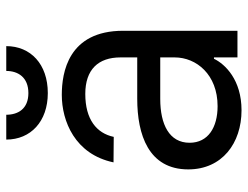

<svg xmlns="http://www.w3.org/2000/svg" viewBox="-108 -659 780 604"><g transform="rotate(-90 282.0 -357.0)"><path d="M237.2 12.8C332.4 12.8 382.1 -38.4 399.1 -73.9H403.4V0H487.2V-359.4C487.2 -532.7 355.1 -552.6 285.5 -552.6C203.1 -552.6 98.7 -511.4 73.2 -389.9L153.4 -389.2C164.8 -443.2 208.5 -478.7 288.4 -478.7C365.4 -478.7 403.4 -437.9 403.4 -367.9V-315.3H273.4C160.5 -315.3 51.1 -279.8 51.1 -154.8C51.1 -48.3 133.5 12.8 237.2 12.8ZM134.9 -150.6C134.9 -214.5 192.5 -242.9 272.7 -242.9H403.4V-197.4C403.4 -129.3 349.4 -62.5 250 -62.5C183.2 -62.5 134.9 -92.3 134.9 -150.6ZM144.9 -727.3C144.9 -650.6 201.7 -596.6 291.2 -596.6C382.1 -596.6 438.9 -650.6 438.9 -727.3H360.8C360.8 -690.3 340.9 -657.7 291.2 -657.7C241.5 -657.7 223 -690.3 223 -727.3Z"/></g></svg>

Font: Margiela Sans
Style: Regular
Weight: 400
Designer: Stefan Endress, Andreas Faust
Version: Version 1.100;FEAKit 1.0